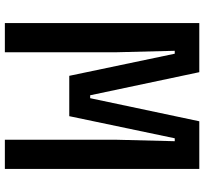

<svg xmlns="http://www.w3.org/2000/svg" viewBox="-45 -795 840 790"><g transform="rotate(90 375.0 -400.0)"><path d="M75 0V-800H277L372 -351H384L479 -800H675V0H555V-459L561 -699H549L458 -265H292L201 -699H189L195 -459V0Z"/></g></svg>

Font: Martian Mono SemiExpanded Medium
Style: Regular
Weight: 500
Width: 6
Designer: Roman Shamin
Foundry: Evil Martians
Version: Version 1.000